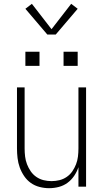

<svg xmlns="http://www.w3.org/2000/svg" viewBox="-20 -978 540 1006"><path d="M237 8Q212 8 187 1.5Q162 -5 141.5 -19.5Q121 -34 106.5 -55.5Q92 -77 83.5 -100.5Q75 -124 72 -149.5Q69 -175 69 -200V-520H109V-200Q109 -179 111.5 -158Q114 -137 121.5 -117.5Q129 -98 141 -80.5Q153 -63 170.5 -51Q188 -39 208.5 -34Q229 -29 250 -29Q271 -29 291.5 -34Q312 -39 329.5 -51Q347 -63 359 -80.5Q371 -98 378.5 -117.5Q386 -137 388.5 -158Q391 -179 391 -200V-520H431V0H391V-102Q383 -78 368.5 -56.5Q354 -35 333.5 -20Q313 -5 288 1.5Q263 8 237 8ZM313 -633V-707H387V-633ZM113 -633V-707H187V-633ZM272 -797H228L113 -932L147 -958L250 -825L353 -958L387 -932Z"/></svg>

Font: Iosevka SS04 Extralight
Style: Regular
Weight: 200
Monospace: yes
Designer: Belleve Invis
Foundry: Belleve Invis
Version: Version 19.0.0; ttfautohint (v1.8.4)